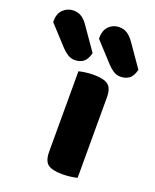

<svg xmlns="http://www.w3.org/2000/svg" viewBox="-277 -824 739 914"><g transform="rotate(20 92.5 -367.5)"><path d="M150 8Q100 8 78 -8.5Q56 -25 56 -72V-479Q67 -482 87.5 -485Q108 -488 132 -488Q182 -488 204 -471.5Q226 -455 226 -408V-1Q215 2 194.5 5Q174 8 150 8ZM-137 -658V-664Q-137 -702 -115 -722.5Q-93 -743 -64 -743Q-39 -743 -21 -730.5Q-3 -718 12 -695L90 -583Q81 -548 63 -535.5Q45 -523 21 -523Q1 -523 -15.5 -533.5Q-32 -544 -46 -559ZM95 -658V-663Q95 -702 116.5 -722.5Q138 -743 167 -743Q193 -743 210.5 -730.5Q228 -718 244 -695L322 -583Q313 -548 295 -535.5Q277 -523 252 -523Q232 -523 216 -533.5Q200 -544 186 -559Z"/></g></svg>

Font: Baloo Paaji 2 ExtraBold
Style: Regular
Weight: 800
Designer: Shuchita Grover, Noopur Datye and Ek Type
Foundry: Ek Type
Version: Version 1.640;hotconv 1.0.111;makeotfexe 2.5.65597; ttfautoh